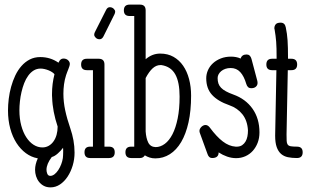

<svg xmlns="http://www.w3.org/2000/svg" viewBox="-20 -685 1340 831"><path d="M234.4 -416 232.9 -413.6 232.4 -414.1C209.3 -430 183.3 -438 154.3 -438C137.4 -438 122.2 -434.5 108.6 -427.5C95.1 -420.5 83.2 -411.1 72.8 -399.2C62.3 -387.3 53.5 -373.6 46.1 -358.2C38.8 -342.7 32.8 -326.4 28.1 -309.3C23.4 -292.2 19.9 -274.9 17.8 -257.3C15.7 -239.7 14.6 -223 14.6 -207C14.6 -178.7 17.9 -152.6 24.4 -128.7C30.9 -104.7 40 -83.8 51.5 -65.9C63.1 -48 76.6 -33.4 92 -22C107.5 -10.6 124.2 -3.3 142.1 0L143.6 0.5C135.7 17.7 131.8 34.2 131.8 49.8C131.8 59.2 133.2 68.4 136 77.4C138.8 86.3 143 94.5 148.7 101.8C154.4 109.1 161.4 115 169.7 119.4C178 123.8 187.7 126 198.7 126C213.4 126 227.1 121.7 239.7 113.3C252.4 104.8 263.4 93.5 272.7 79.3C282 65.2 289.3 49.2 294.7 31.2C300 13.3 302.7 -5.2 302.7 -24.4C302.7 -42.3 301.1 -60.1 297.9 -77.9C294.6 -95.6 290.2 -112.5 284.7 -128.4C274.9 -156.7 267.4 -183.1 262.2 -207.5C257 -231.9 254.4 -255.9 254.4 -279.3C254.4 -293 255.3 -306.6 257.1 -320.1C258.9 -333.6 261.9 -346.8 266.1 -359.9C267.4 -364.1 269 -368.5 270.8 -373L276.1 -386.5C277.9 -390.9 279.4 -395 280.5 -398.9C281.7 -402.8 282.2 -406.1 282.2 -408.7C282.2 -414.2 279.7 -419.4 274.7 -424.3C269.6 -429.2 262.9 -431.6 254.4 -431.6C245.6 -431.6 238.9 -426.4 234.4 -416ZM205.6 -263.2C206.2 -242.7 208.6 -221.9 212.6 -200.9C216.7 -179.9 222.3 -158.7 229.5 -137.2C229.5 -124.5 227.9 -112.6 224.9 -101.6C221.8 -90.5 217.3 -80.9 211.4 -72.8C205.6 -64.6 198.6 -58.3 190.4 -53.7C182.3 -49.2 173.3 -46.9 163.6 -46.9C150.2 -46.9 137.5 -50.7 125.5 -58.3C113.4 -66 102.9 -76.8 93.8 -90.8C84.6 -104.8 77.4 -121.7 72 -141.6C66.7 -161.5 64 -183.4 64 -207.5C64 -219.6 64.7 -232.4 66.2 -246.1C67.6 -259.8 69.9 -273.3 73 -286.6C76.1 -300 80 -312.7 84.7 -325C89.4 -337.2 95.2 -348 102.1 -357.4C108.9 -366.9 116.8 -374.3 125.7 -379.9C134.7 -385.4 144.7 -388.2 155.8 -388.2C161 -388.2 166.5 -387.5 172.4 -386.2C178.2 -384.9 184 -383.1 189.7 -380.9C195.4 -378.6 200.5 -376 205.1 -373C209.6 -370.1 213.2 -367 215.8 -363.8C208.7 -336.1 205.1 -307.6 205.1 -278.3V-270.8C205.1 -268.3 205.2 -265.8 205.6 -263.2ZM252 -0.5C250.7 8.3 248.3 17.2 244.9 26.1C241.5 35.1 237.3 43.3 232.4 50.8C227.5 58.3 222.1 64.4 216.1 69.1C210 73.8 203.9 76.2 197.8 76.2C191.6 76.2 187.3 73.2 184.8 67.4C182.4 61.5 181.2 55.7 181.2 49.8C181.2 33.2 188.8 14.8 204.1 -5.4C212.6 -7.6 221.3 -12.8 230.2 -20.8C239.2 -28.7 246.7 -36.9 252.9 -45.4C253.3 -42.2 253.4 -39.1 253.4 -36.4V-27.8C253.4 -17.7 252.9 -8.6 252 -0.5Z M439 -641.6 390.6 -545.9C388.7 -542 387.7 -538.2 387.7 -534.7C387.7 -530.4 389.9 -526.1 394.3 -521.7C398.7 -517.3 404.3 -515.1 411.1 -515.1C418 -515.1 423.5 -519.2 427.7 -527.3L475.6 -623.5C477.5 -627.4 478.5 -631.2 478.5 -634.8C478.5 -639 476.2 -643.2 471.7 -647.5C467.1 -651.7 461.6 -653.8 455.1 -653.8C448.2 -653.8 442.9 -649.7 439 -641.6ZM356 -381.3H382.3V-50.3H370.1C353.8 -50.3 345.7 -42.2 345.7 -25.9C345.7 -9.3 353.8 -1 370.1 -1H451.7C468.3 -1 476.6 -9.3 476.6 -25.9C476.6 -42.2 468.3 -50.3 451.7 -50.3H432.1V-405.8C432.1 -422.4 423.8 -430.7 407.2 -430.7H356C339.4 -430.7 331.1 -422.4 331.1 -405.8C331.1 -389.5 339.4 -381.3 356 -381.3Z M541 -615.7H561V-50.3H547.9C531.2 -50.3 522.9 -42.2 522.9 -25.9C522.9 -9.3 531.2 -1 547.9 -1H585.9C595.1 -1 602.1 -4.9 606.9 -12.7C613.1 -8.8 620 -5.6 627.4 -3.2C634.9 -0.7 643.2 0.5 652.3 0.5C675.1 0.5 696 -5.5 715.1 -17.6C734.1 -29.6 750.5 -47.2 764.2 -70.3C777.8 -93.4 788.4 -121.8 795.9 -155.5C803.4 -189.2 807.1 -227.7 807.1 -271C807.1 -296.7 804.2 -320.6 798.3 -342.8C792.5 -364.9 783.9 -384.1 772.7 -400.4C761.5 -416.7 747.6 -429.5 731 -439C714.4 -448.4 695.1 -453.1 673.3 -453.1C650.2 -453.1 629.2 -445 610.4 -428.7V-640.1C610.4 -656.7 602.2 -665 585.9 -665H541C524.4 -665 516.1 -656.7 516.1 -640.1C516.1 -623.9 524.4 -615.7 541 -615.7ZM610.4 -347.2C620.1 -365.7 630.2 -379.7 640.6 -389.2C651 -398.6 662.1 -403.3 673.8 -403.3H678.7C706.1 -399.1 726 -385.7 738.5 -363.3C751.1 -340.8 757.3 -308.8 757.3 -267.1C757.3 -231.3 754.6 -199.8 749 -172.6C743.5 -145.4 736 -122.6 726.6 -104.2C717.1 -85.9 706.1 -71.9 693.4 -62.5C680.7 -53.1 667.3 -48.3 653.3 -48.3C638.3 -49 627.8 -55.6 621.6 -68.1C615.4 -80.6 611.7 -96.7 610.4 -116.2Z M1021.5 -431.6C1015 -434.6 1008.2 -436.7 1001.2 -438C994.2 -439.3 987.1 -439.9 980 -439.9C963.7 -439.9 949 -437.3 935.8 -432.1C922.6 -426.9 911.3 -420 901.9 -411.4C892.4 -402.8 885.2 -392.7 880.1 -381.3C875.1 -370 872.6 -358.2 872.6 -346.2C872.6 -316.9 880.9 -293.1 897.5 -274.7C914.1 -256.3 939.1 -241.2 972.7 -229.5C996.1 -221.4 1015 -208.3 1029.3 -190.2C1043.6 -172.1 1051.6 -148.9 1053.2 -120.6C1053.2 -111.5 1052.4 -102.8 1050.8 -94.5C1049.2 -86.2 1046.5 -78.9 1042.7 -72.5C1039 -66.2 1034.2 -61 1028.3 -56.9C1022.5 -52.8 1015.3 -50.6 1006.8 -50.3H999.5C980.6 -51.6 962.2 -59.1 944.3 -72.8C926.4 -86.4 907.7 -106.4 888.2 -132.8C882.6 -140.3 876.3 -144 869.1 -144C866.2 -144 863.2 -143.3 860.1 -141.8C857 -140.4 854.2 -138.4 851.8 -136C849.4 -133.5 847.3 -130.9 845.7 -127.9C844.1 -125 843.3 -121.9 843.3 -118.7C843.3 -115.1 843.9 -111.8 845.2 -108.9L878.4 -17.6C882.3 -6.5 888.8 -1 897.9 -1C916.8 -1 926.3 -9.1 926.3 -25.4C937.7 -17.9 949.9 -11.9 962.9 -7.3C975.9 -2.8 988.9 -0.5 1002 -0.5C1016.3 -0.5 1029.6 -3.3 1042 -8.8C1054.4 -14.3 1065 -22.1 1074 -32C1082.9 -41.9 1090 -53.6 1095.2 -67.1C1100.4 -80.6 1103 -95.5 1103 -111.8C1103 -151.9 1093 -186 1073 -214.4C1053 -242.7 1025.2 -263.2 989.7 -275.9C977.1 -280.4 966.4 -285.1 957.8 -289.8C949.1 -294.5 942.1 -299.6 936.8 -305.2C931.4 -310.7 927.6 -316.9 925.3 -323.7C923 -330.6 921.9 -338.4 921.9 -347.2C921.9 -352.7 923.3 -358.1 926 -363.3C928.8 -368.5 932.6 -373.1 937.5 -377.2C942.4 -381.3 948.3 -384.5 955.3 -387C962.3 -389.4 970.1 -390.6 978.5 -390.6C995.1 -390.6 1008.9 -384.8 1019.8 -373C1030.7 -361.3 1039.4 -344.2 1045.9 -321.8C1049.5 -309.4 1056.5 -303.2 1066.9 -303.2C1076 -303.2 1082.9 -305.4 1087.6 -309.8C1092.4 -314.2 1094.7 -319.5 1094.7 -325.7C1094.7 -327 1094.6 -328.4 1094.5 -329.8C1094.3 -331.3 1094.1 -332.8 1093.8 -334.5L1068.4 -430.2C1064.8 -442.9 1057.8 -449.2 1047.4 -449.2C1033.7 -449.2 1025.1 -443.4 1021.5 -431.6Z M1168.5 -557.6C1170.1 -547.5 1171.5 -538.4 1172.6 -530.3C1173.7 -522.1 1174.6 -513.5 1175.3 -504.4C1175.9 -495.3 1176.4 -484.9 1176.8 -473.4C1177.1 -461.8 1177.2 -447.6 1177.2 -430.7H1157.7C1141.1 -430.7 1132.8 -422.4 1132.8 -405.8C1132.8 -389.5 1141.1 -381.3 1157.7 -381.3H1176.3L1170.9 -97.7C1170.9 -77.5 1173.1 -61.1 1177.5 -48.6C1181.9 -36.1 1188.2 -26.2 1196.3 -19C1204.4 -11.9 1214.4 -7.1 1226.1 -4.6C1237.8 -2.2 1250.8 -1 1265.1 -1C1281.7 -1 1290 -9.3 1290 -25.9C1290 -42.2 1281.7 -50.3 1265.1 -50.3C1253.4 -50.3 1244.5 -50.9 1238.3 -52C1232.1 -53.1 1227.7 -55.6 1225.1 -59.3C1222.5 -63.1 1221 -68.4 1220.7 -75.2C1220.4 -82 1220.2 -91.3 1220.2 -103L1225.6 -381.3H1241.2C1257.8 -381.3 1266.1 -389.5 1266.1 -405.8C1266.1 -422.4 1257.8 -430.7 1241.2 -430.7H1226.6C1226.6 -448.6 1226.4 -463.9 1226.1 -476.6C1225.7 -489.3 1225.3 -500.7 1224.6 -510.7C1224 -520.8 1223 -530.3 1221.7 -539.1C1220.4 -547.9 1218.8 -557.1 1216.8 -566.9C1214.2 -580.2 1206.9 -586.9 1194.8 -586.9C1184.4 -586.9 1177.2 -584.6 1173.3 -579.8C1169.4 -575.1 1167.5 -569.5 1167.5 -563C1167.5 -560.7 1167.8 -558.9 1168.5 -557.6Z"/></svg>

Font: Nathan
Style: Regular
Weight: 400
Designer: Peter Wiegel
Foundry: Peter Wiegel
Version: Version 1.001 2009